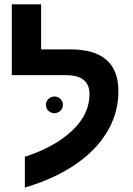

<svg xmlns="http://www.w3.org/2000/svg" viewBox="-20 -833 612 882"><path d="M94.2 -112.8Q213.4 -151.9 286.6 -211.4Q391.1 -294.9 391.1 -400.9Q391.1 -487.8 282.2 -487.8H34.2V-813H168.9V-606H304.2Q523.9 -606 523.9 -414.1Q523.9 -322.3 480.7 -242.4Q437.5 -162.6 357.4 -100.1Q252 -18.1 94.2 28.8ZM190.9 -350.6Q190.9 -367.7 202.6 -378.7Q214.4 -389.6 230 -389.6Q245.6 -389.6 257.3 -378.7Q269 -367.7 269 -350.6Q269 -335 257.3 -324Q245.6 -313 230 -313Q214.4 -313 202.6 -324Q190.9 -335 190.9 -350.6Z"/></svg>

Font: Arimo
Style: Bold
Weight: 700
Designer: Steve Matteson
Foundry: Monotype Imaging Inc.
Version: Version 1.33